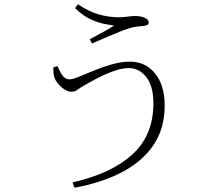

<svg xmlns="http://www.w3.org/2000/svg" viewBox="-20 -822 1040 900"><path d="M249 -512Q259 -490 267.5 -476Q276 -462 285.5 -456Q295 -450 306 -450Q320 -450 350.5 -462.5Q381 -475 421 -491.5Q461 -508 505 -520.5Q549 -533 589 -533Q662 -533 707 -477.5Q752 -422 752 -327Q752 -219 699 -141.5Q646 -64 551 -14.5Q456 35 329 58L320 33Q504 -9 601.5 -99Q699 -189 699 -337Q699 -420 665 -461.5Q631 -503 584 -503Q558 -503 527 -493.5Q496 -484 466 -470Q436 -456 411 -442Q386 -428 372 -420Q356 -411 343.5 -401.5Q331 -392 314 -392Q300 -392 285 -401Q270 -410 258 -423Q246 -436 240 -447Q233 -462 231.5 -474Q230 -486 230 -506ZM332 -784 345 -802Q401 -765 447.5 -753Q494 -741 539 -741Q554 -741 577 -744Q600 -747 612 -747Q628 -747 642.5 -744Q657 -741 667 -734Q677 -727 677 -716Q677 -708 669.5 -704.5Q662 -701 649 -700Q639 -699 622.5 -697.5Q606 -696 585 -689Q562 -682 530.5 -669Q499 -656 467.5 -642.5Q436 -629 411 -618L401 -638Q423 -650 443.5 -661Q464 -672 482.5 -682.5Q501 -693 515 -702Q501 -704 471 -709.5Q441 -715 404 -732Q367 -749 332 -784Z"/></svg>

Font: Noto Serif TC
Style: Regular
Weight: 200
Designer: Ryoko NISHIZUKA 西塚涼子 (kana & ideographs); Frank Grießhammer (Latin, Greek & Cyrillic); Wenlong ZHANG 张文龙 (bopomofo); San
Foundry: Adobe
Version: Version 2.001;hotconv 1.1.0;makeotfexe 2.6.0